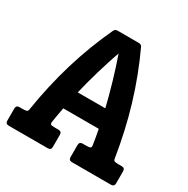

<svg xmlns="http://www.w3.org/2000/svg" viewBox="-167 -827 946 966"><g transform="rotate(30 306.0 -344.0)"><path d="M386.2 -318.8Q379.4 -348.1 369.9 -383.3Q360.4 -418.5 349.9 -454.8Q339.4 -491.2 327.9 -526.4Q316.4 -561.5 306.2 -590.8Q295.4 -561.5 284.2 -526.4Q272.9 -491.2 262.2 -454.8Q251.5 -418.5 242.2 -383.3Q232.9 -348.1 226.1 -318.8ZM622.1 -19Q622.1 0 603 0H376.5Q357.4 0 357.4 -19V-88.9Q357.4 -107.9 376.5 -107.9H396.5Q416.5 -107.9 421.1 -111.6Q425.8 -115.2 424.3 -126Q420.9 -150.9 417.2 -170.4Q413.6 -189.9 409.2 -212.9H203.1Q197.8 -184.1 194.1 -163.3Q190.4 -142.6 188 -126Q186.5 -114.7 191.2 -111.3Q195.8 -107.9 215.8 -107.9H235.8Q254.9 -107.9 254.9 -88.9V-19Q254.9 0 235.8 0H8.8Q-9.8 0 -9.8 -19V-88.9Q-9.8 -107.9 8.8 -107.9H23.9Q40.5 -107.9 48.6 -109.9Q56.6 -111.8 58.1 -121.1Q82 -272.9 123.3 -410.2Q164.6 -547.4 225.1 -676.8Q230.5 -688 245.1 -688H367.2Q381.8 -688 387.2 -676.8Q417.5 -611.8 442.9 -545.2Q468.3 -478.5 489 -409.7Q509.8 -340.8 525.9 -268.8Q542 -196.8 554.2 -121.1Q555.7 -111.8 563.5 -109.9Q571.3 -107.9 587.9 -107.9H603Q622.1 -107.9 622.1 -88.9Z"/></g></svg>

Font: New Telegraph
Style: Bold
Weight: 700
Designer: Frank Baranowski
Foundry: Frank Baranowski
Version: Version 3.001